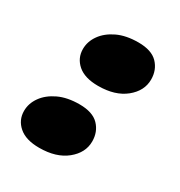

<svg xmlns="http://www.w3.org/2000/svg" viewBox="-126 -574 633 675"><g transform="rotate(30 191.0 -236.0)"><path d="M126 11Q72 11 43.8 -13.5Q15.5 -38 15.5 -75Q15.5 -105.5 34.5 -132.2Q53.5 -159 88.8 -175.8Q124 -192.5 173.5 -192.5Q227 -192.5 252 -166.5Q277 -140.5 277 -101.5Q277 -55.5 236 -22.2Q195 11 126 11ZM196.5 -281Q142.5 -281 114.2 -305.5Q86 -330 86 -367Q86 -397.5 105 -424.2Q124 -451 159.2 -467.8Q194.5 -484.5 244 -484.5Q297.5 -484.5 322.5 -458.5Q347.5 -432.5 347.5 -393.5Q347.5 -347.5 306.5 -314.2Q265.5 -281 196.5 -281Z"/></g></svg>

Font: Fraunces 9pt Soft Black
Style: Italic
Weight: 900
Italic angle: -16°
Version: Version 1.000;[b76b70a41]